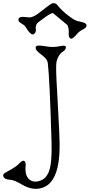

<svg xmlns="http://www.w3.org/2000/svg" viewBox="-73 -973 561 1199"><path d="M311.5 -686.5Q338.4 -691.4 338.4 -677.7Q338.4 -662.6 318.4 -649.4Q291 -631.8 280.3 -588.9Q274.9 -567.4 280.3 -464.1Q285.6 -360.8 288.1 -321.8Q299.3 -117.7 299.3 -76.2Q299.3 -34.7 297.4 -7.1Q295.4 20.5 292 42.5Q271.5 175.3 189.5 200.2Q130.4 218.8 64.5 179.7Q16.6 151.4 -8.8 149.7Q-34.2 147.9 -43.7 140.1Q-53.2 132.3 -53.2 122.8Q-53.2 113.3 -42.5 106.9Q-17.6 92.8 6.6 78.9Q30.8 64.9 46.9 47.9Q63 30.8 72.8 30.8Q87.4 30.8 87.4 56.2L85.9 81.5Q85.9 133.8 118.2 153.3Q140.6 167 172.9 157.2Q197.8 149.4 211.7 133.3Q225.6 117.2 233.4 95.2Q252.4 43.9 249 -82Q237.3 -481.9 225.6 -578.1Q223.1 -596.7 209 -611.1Q194.8 -625.5 177.7 -637.7Q149.4 -659.2 149.4 -673.8Q149.4 -688.5 168 -688.5Q186.5 -688.5 210.9 -684.1Q235.4 -679.7 252 -679.7Q268.6 -679.7 277.8 -680.7ZM149.9 -799.3 151.4 -787.6Q151.4 -766.6 137.2 -759.3Q120.1 -749.5 85 -807.1Q81.1 -814.5 66.7 -822.8Q52.2 -831.1 47.1 -836.4Q42 -841.8 42 -850.1Q42 -867.7 70.8 -867.7L110.4 -864.3Q136.7 -864.3 175.8 -896Q197.8 -914.1 222.2 -932.1Q246.6 -950.2 251.2 -951.7Q255.9 -953.1 261.7 -953.1Q274.9 -953.1 282.7 -944.3Q313.5 -905.3 355 -874.5Q368.2 -864.7 381.8 -855.5Q397.9 -844.2 419.7 -839.6Q441.4 -835 448.7 -832.5Q467.3 -825.7 467.3 -814.5Q467.3 -801.3 450.2 -792Q425.3 -778.8 419.2 -772.7Q413.1 -766.6 406.5 -759.3Q399.9 -752 394 -745.6Q379.4 -731.4 372.8 -731.4Q366.2 -731.4 361.1 -737.8Q356 -744.1 356 -755.4L356.4 -774.9Q356.4 -797.9 348.1 -816.4Q260.7 -888.7 256.8 -892.1Q232.4 -883.8 206.1 -863.5Q179.7 -843.3 166 -834Q149.9 -820.8 149.9 -799.3Z"/></svg>

Font: Snowburst One
Style: Regular
Weight: 400
Designer: Annet Stirling
Foundry: Annet Stirling
Version: Version 1.001